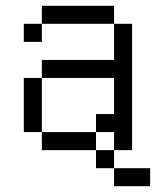

<svg xmlns="http://www.w3.org/2000/svg" viewBox="-20 -520 540 665"><path d="M500 125V62.5H375V125ZM375 62.5V0H312.5V62.5ZM312.5 0V-62.5H125V0ZM375 0H437.5V-437.5H375Q375 -437.5 375 -312.5H125V-250H62.5V-62.5H125V-250H375Q375 -250 375 -125H312.5V-62.5H375ZM125 -437.5H62.5V-375H125ZM125 -437.5H375V-500H125Z"/></svg>

Font: BFUnifontExMono
Style: Regular
Weight: 500
Version: Version 15.0.06